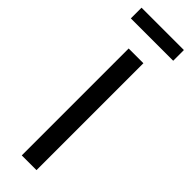

<svg xmlns="http://www.w3.org/2000/svg" viewBox="-290 -868 875 875"><g transform="rotate(45 147.5 -431.0)"><path d="M195 0H100V-689H195ZM10 -793V-862H283V-793Z"/></g></svg>

Font: Statis Sans
Style: Regular
Weight: 400
Designer: bBox Type GmbH
Foundry: bBox Type GmbH
Version: Version 1.000